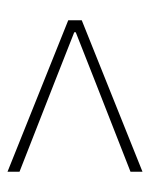

<svg xmlns="http://www.w3.org/2000/svg" viewBox="36 -588 400 512"><g transform="rotate(-90 236.0 -332.0)"><path d="M34 -152V-184L274 -278L406 -330V-334L274 -386L34 -480V-512L438 -350V-314Z"/></g></svg>

Font: Source Sans 3 VF
Style: Regular
Weight: 200
Designer: Paul D. Hunt
Foundry: Adobe
Version: Version 3.046;hotconv 1.0.118;makeotfexe 2.5.65603